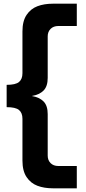

<svg xmlns="http://www.w3.org/2000/svg" viewBox="-20 -820 468 1040"><path d="M266.6 200Q219 200 182.6 186.2Q146.2 172.4 123.9 139.1Q101.6 105.8 101.6 49.8V-176.6Q101.6 -208.6 83 -224.1Q64.4 -239.6 16 -239.6V-360.4Q64.4 -360.4 83 -375.9Q101.6 -391.4 101.6 -423.4V-649.8Q101.6 -705.8 123.9 -739.1Q146.2 -772.4 182.6 -786.2Q219 -800 266.6 -800H396V-679.2H296.4Q269.6 -679.2 254 -663.5Q238.4 -647.8 238.4 -623V-398.2Q238.4 -352.4 216.1 -329.7Q193.8 -307 152.2 -300Q193.8 -293 216.1 -270.3Q238.4 -247.6 238.4 -201.8V23Q238.4 47.8 254 63.5Q269.6 79.2 296.4 79.2H396V200Z"/></svg>

Font: Aspekta Variable
Style: Regular
Weight: 400
Designer: Ivo Dolenc
Version: Version 2.100